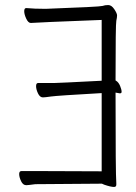

<svg xmlns="http://www.w3.org/2000/svg" viewBox="-20 -729 540 761"><path d="M438 -410 440 -409Q450 -403 456 -388.5Q462 -374 462 -365Q462 -359 455 -359L438 -362V-356Q438 -40 441 -3V3Q441 12 432 12Q419 12 393 3L384 -1L120 1Q91 5 84 5Q71 5 63.5 -11Q56 -27 56 -39Q56 -51 65 -51H129L383 -50V-360Q206 -350 182 -346.5Q158 -343 150 -343Q138 -343 130.5 -359Q123 -375 123 -387.5Q123 -400 131 -400H195Q209 -400 383 -409V-650Q122 -640 102 -638Q92 -638 84 -655Q76 -672 76 -684.5Q76 -697 84 -697Q116 -694 161 -694Q377 -702 386.5 -705.5Q396 -709 409 -709Q422 -709 433 -692.5Q444 -676 444 -668Q444 -660 441 -646.5Q438 -633 438 -413Z"/></svg>

Font: Moon Stars Kai T HW Light
Style: Regular
Weight: 300
Designer: GuiWonder
Version: Version 1.101